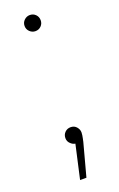

<svg xmlns="http://www.w3.org/2000/svg" viewBox="-133 -561 457 740"><g transform="rotate(-20 95.0 -191.0)"><path d="M95 -457Q82 -457 72 -466.5Q62 -476 62 -490Q62 -504 72 -513.5Q82 -523 95 -523Q109 -523 118.5 -513.5Q128 -504 128 -490Q128 -476 118.5 -466.5Q109 -457 95 -457ZM60 141 91 3Q80 1 72 -7Q62 -16 62 -30Q62 -44 71.5 -53.5Q81 -63 95 -63Q110 -63 119 -52.5Q128 -42 128 -30Q128 -24 127 -18Q126 -12 125 -7Q124 -2 122 7L86 141Z"/></g></svg>

Font: Montserrat Thin ExtraLight
Style: Regular
Weight: 250
Version: Version 9.000